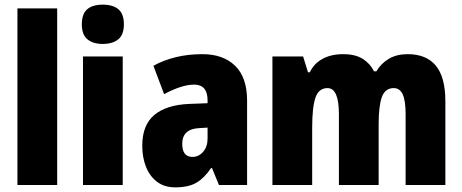

<svg xmlns="http://www.w3.org/2000/svg" viewBox="-20 -796 1989 826"><path d="M226 0H55V-760H226Z M422 -776Q466 -776 489.5 -756Q513 -736 513 -691Q513 -647 489 -627Q465 -607 422 -607Q380 -607 356 -627Q332 -647 332 -691Q332 -736 355 -756Q378 -776 422 -776ZM508 -553V0H337V-553Z M851 -563Q940 -563 991.5 -513Q1043 -463 1043 -363V0H922L892 -73H888Q859 -30 825 -10Q791 10 734 10Q687 10 655.5 -14Q624 -38 608 -78.5Q592 -119 592 -169Q592 -258 644 -301.5Q696 -345 795 -349L873 -352V-364Q873 -432 815 -432Q763 -432 686 -391L640 -513Q683 -537 736 -550Q789 -563 851 -563ZM839 -245Q764 -242 764 -177Q764 -121 808 -121Q835 -121 854 -143Q873 -165 873 -200V-247Z M1734 -563Q1814 -563 1855 -513.5Q1896 -464 1896 -360V0H1725V-305Q1725 -363 1712.5 -390Q1700 -417 1674 -417Q1637 -417 1623 -379Q1609 -341 1609 -262V0H1438V-305Q1438 -417 1389 -417Q1351 -417 1337 -375.5Q1323 -334 1323 -246V0H1152V-553H1284L1305 -485H1313Q1330 -522 1367 -542.5Q1404 -563 1456 -563Q1509 -563 1541 -542.5Q1573 -522 1589 -489H1599Q1620 -524 1653.5 -543.5Q1687 -563 1734 -563Z"/></svg>

Font: Noto Sans Khmer UI Condensed Black
Style: Regular
Weight: 900
Width: 3
Designer: Danh Hong and the Monotype Design Team
Foundry: Monotype Imaging Inc.
Version: Version 2.002; ttfautohint (v1.8.4.7-5d5b)